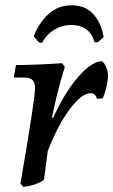

<svg xmlns="http://www.w3.org/2000/svg" viewBox="-20 -694 427 723"><path d="M112 -361Q112 -383 102.5 -392.5Q93 -402 71 -402H32L40 -449Q104 -449 214 -456L224 -442Q192 -338 176 -251L180 -250Q222 -343 272.5 -402Q323 -461 363 -464Q372 -459 379 -443Q386 -427 387 -410Q385 -367 367 -324L345 -322Q339 -343 322 -343Q288 -343 243.5 -284Q199 -225 160 -126L146 -20Q144 -12 116 -1.5Q88 9 67 9L57 -3Q112 -323 112 -361ZM138 -532 126 -535 107 -557Q126 -607 162 -640.5Q198 -674 250 -674Q303 -674 333 -639Q363 -604 370 -554L348 -535H336Q327 -568 304 -584Q281 -600 248 -600Q214 -600 184.5 -582Q155 -564 138 -532Z"/></svg>

Font: Alegreya Medium
Style: Italic
Weight: 500
Italic angle: -7°
Designer: Juan Pablo del Peral
Foundry: Huerta Tipografica
Version: Version 2.008; ttfautohint (v1.8)